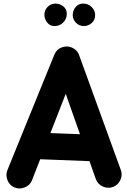

<svg xmlns="http://www.w3.org/2000/svg" viewBox="-20 -977 712 1075"><path d="M59.6 71.8Q32.2 59.6 21.2 30Q10.3 0.5 22.5 -26.9L285.2 -673.3Q297.9 -702.6 329.3 -712.9Q360.8 -723.1 389.2 -707.5Q414.1 -693.4 422.4 -669.9L655.8 -27.3Q667 1 654.5 29.5Q642.1 58.1 613.8 69.3Q585.4 80.1 556.9 67.9Q528.3 55.7 517.1 27.3L481 -74.7L205.1 -85.4L158.2 34.7Q146 62 116.7 73Q87.4 84 59.6 71.8ZM348.1 -451.7 262.2 -231.9 427.7 -225.6ZM512.7 -892.1Q512.7 -864.7 493.2 -847.9Q473.6 -831.1 449.7 -831.1Q422.9 -831.1 405 -850.1Q387.2 -869.1 387.2 -891.6Q387.2 -918.5 403.6 -937.7Q419.9 -957 445.3 -957Q473.1 -957 492.9 -938Q512.7 -918.9 512.7 -892.1ZM354 -899.9Q354 -871.1 334 -851.1Q314 -831.1 285.2 -831.1Q258.8 -831.1 243.7 -851.6Q228.5 -872.1 228.5 -894Q228.5 -919.9 246.8 -938.5Q265.1 -957 291 -957Q314 -957 334 -941.7Q354 -926.3 354 -899.9Z"/></svg>

Font: Mikhak ExtraBold
Style: Regular
Weight: 800
Designer: Amin Abedi
Version: Version 3.3